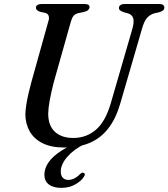

<svg xmlns="http://www.w3.org/2000/svg" viewBox="-20 -720 836 954"><path d="M397 -23 402 -5Q347 21.5 314.5 59Q282 96.5 282 132.5Q282 153 292.5 163.5Q303 174 319 174Q334 174 349.2 166.5Q364.5 159 376.5 146Q382 141 386 139Q390 137 395 138.5Q399.5 139.5 401.2 144.5Q403 149.5 397 158Q384.5 179 354.2 196.2Q324 213.5 285 213.5Q244 213.5 222.2 196.2Q200.5 179 200.5 148Q200.5 116 222.2 85.2Q244 54.5 287.8 27Q331.5 -0.5 397 -23ZM531 -209 638.5 -579.5Q647 -611.5 642 -629.2Q637 -647 615 -654L595.5 -659Q582 -664 576.2 -668.8Q570.5 -673.5 571 -681Q571 -689 578.2 -694.5Q585.5 -700 599.5 -700H773.5Q785 -700 790.8 -695.2Q796.5 -690.5 796.5 -683.5Q796.5 -674 790.8 -668.8Q785 -663.5 770.5 -659L745.5 -653.5Q723.5 -646.5 709.5 -629.8Q695.5 -613 685.5 -577L577.5 -205.5Q556 -131 518.5 -82.5Q481 -34 426.5 -10.5Q372 13 299 13Q233.5 13 190.5 -9Q147.5 -31 126.8 -68.8Q106 -106.5 106 -153.5Q106.5 -173 110.8 -200.2Q115 -227.5 122 -257Q129 -286.5 136 -312.5L220.5 -615Q225.5 -629.5 221.8 -640.8Q218 -652 206 -655.5L179 -661.5Q167.5 -666 163 -670.5Q158.5 -675 158.5 -682.5Q158.5 -690 165.8 -695Q173 -700 185.5 -700H401.5Q425 -700 425 -684.5Q424.5 -677 418.5 -670.8Q412.5 -664.5 398.5 -661L367 -654Q353.5 -650.5 345.8 -641.5Q338 -632.5 332.5 -614L247.5 -312.5Q233.5 -258 226.8 -220.2Q220 -182.5 219.5 -156Q219.5 -96 252.8 -65.2Q286 -34.5 344 -34.5Q409 -34.5 456.8 -75.5Q504.5 -116.5 531 -209Z"/></svg>

Font: Fraunces
Style: Italic
Weight: 400
Italic angle: -16°
Version: Version 1.000;[b76b70a41]